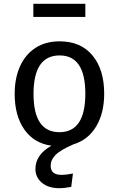

<svg xmlns="http://www.w3.org/2000/svg" viewBox="-20 -756 624 1008"><path d="M428 -667H155V-736H428ZM246 114Q246 162 302 162Q329 162 363 155L354 225Q319 232 291 232Q234 232 200 203.5Q166 175 166 131Q166 56 250 9Q158 -4 107.5 -76.5Q57 -149 57 -263Q57 -345 85 -407.5Q113 -470 166 -504.5Q219 -539 293 -539Q404 -539 465.5 -465Q527 -391 527 -264Q527 -162 484.5 -91.5Q442 -21 365 2Q296 32 271 58Q246 84 246 114ZM292 -62Q428 -62 428 -264Q428 -465 293 -465Q156 -465 156 -263Q156 -62 292 -62Z"/></svg>

Font: Fira GO
Style: Regular
Weight: 400
Designer: Carrois Corporate
Foundry: Carrois Corporate GbR
Version: Version 0.300